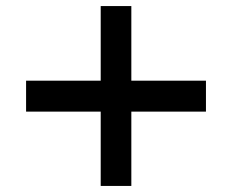

<svg xmlns="http://www.w3.org/2000/svg" viewBox="-20 -686 765 633"><path d="M413 -420H659V-318H413V-73H312V-318H66V-420H312V-666H413Z"/></svg>

Font: SUIT SemiBold
Style: Regular
Weight: 600
Designer: Sunn Youn; Korean Glyphs from Source Han Sans (Sandoll Communications; Soo-young Jang, Joo-yeon Kang)
Foundry: Sunn
Version: Version 1.140